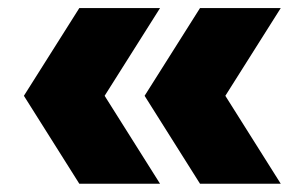

<svg xmlns="http://www.w3.org/2000/svg" viewBox="-20 -523 738 478"><path d="M177.5 -65.5 39.5 -284.5 177.5 -503H378.5L240.5 -284.5L378.5 -65.5ZM478 -65.5 340 -284.5 478 -503H679L541 -284.5L679 -65.5Z"/></svg>

Font: Encode Sans Semi Expanded ExBd
Style: Regular
Weight: 800
Width: 6
Designer: Multiple Designers
Foundry: Impallari Type
Version: Version 2.000